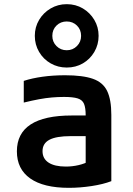

<svg xmlns="http://www.w3.org/2000/svg" viewBox="-20 -891 640 921"><path d="M310 10Q189 10 125 -35Q61 -80 61 -165Q61 -251 127 -294Q193 -337 324 -337H445V-238H319Q250 -238 217 -220.5Q184 -203 184 -166Q184 -130 213 -111Q242 -92 296 -92Q327 -92 357 -99Q387 -106 410 -119L391 -54V-337Q391 -374 383 -393Q375 -412 352.5 -419Q330 -426 287 -426Q258 -426 229 -423.5Q200 -421 167.5 -415Q135 -409 94 -399V-503Q134 -516 184.5 -523Q235 -530 292 -530Q377 -530 425.5 -513Q474 -496 494 -454.5Q514 -413 514 -340V-22Q475 -7 419.5 1.5Q364 10 310 10ZM300 -567Q258 -567 223 -587Q188 -607 167.5 -642Q147 -677 147 -719Q147 -761 167.5 -795.5Q188 -830 223 -850.5Q258 -871 300 -871Q343 -871 377.5 -850.5Q412 -830 432.5 -795.5Q453 -761 453 -719Q453 -677 432.5 -642Q412 -607 377.5 -587Q343 -567 300 -567ZM300 -650Q329 -650 349 -670Q369 -690 369 -719Q369 -749 349 -768.5Q329 -788 300 -788Q271 -788 251 -768.5Q231 -749 231 -719Q231 -690 251 -670Q271 -650 300 -650Z"/></svg>

Font: M PLUS Code Latin Expanded SemiBold
Style: Regular
Weight: 600
Width: 7
Designer: Coji Morishita
Foundry: UNDERFOREST DESIGN
Version: Version 1.002; ttfautohint (v1.8.3)